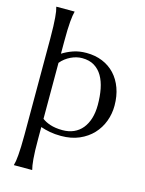

<svg xmlns="http://www.w3.org/2000/svg" viewBox="-141 -813 867 1147"><g transform="rotate(15 292.0 -240.0)"><path d="M75.2 -539.1Q75.2 -580.6 74 -611.6Q72.8 -642.6 71 -665Q69.3 -687.5 66.7 -702.6Q64 -717.8 61 -728V-730H173.8V-728Q170.9 -717.8 168.5 -702.6Q166 -687.5 164.1 -665Q162.1 -642.6 161.1 -611.6Q160.2 -580.6 160.2 -539.1V-465.8Q189.5 -484.4 225.6 -497.1Q261.7 -509.8 307.1 -509.8Q361.3 -509.8 406 -491.5Q450.7 -473.1 482.7 -439Q514.6 -404.8 532.2 -356.4Q549.8 -308.1 549.8 -248Q549.8 -197.8 532.5 -151.4Q515.1 -105 481.7 -69.3Q448.2 -33.7 399.4 -12.5Q350.6 8.8 287.1 8.8Q249 8.8 217.8 2.9Q186.5 -2.9 160.2 -12.2V59.1Q160.2 100.6 161.1 131.6Q162.1 162.6 164.1 185.1Q166 207.5 168.5 222.7Q170.9 237.8 173.8 248V250H61V248Q64 237.8 66.7 222.7Q69.3 207.5 71 185.1Q72.8 162.6 74 131.6Q75.2 100.6 75.2 59.1ZM290 -473.1Q273.4 -473.1 255.9 -469Q238.3 -464.8 220.9 -456.5Q203.6 -448.2 188 -436.3Q172.4 -424.3 160.2 -409.2V-63Q169.9 -55.7 182.1 -49.3Q194.3 -43 209.7 -37.8Q225.1 -32.7 244.4 -29.8Q263.7 -26.9 287.1 -26.9Q325.2 -26.9 356 -40.5Q386.7 -54.2 408 -80.1Q429.2 -106 440.7 -143.1Q452.1 -180.2 452.1 -227.1Q452.1 -279.8 443.4 -325Q434.6 -370.1 415.3 -403.1Q396 -436 365.2 -454.6Q334.5 -473.1 290 -473.1Z"/></g></svg>

Font: Marcellus
Style: Regular
Weight: 400
Designer: Astigmatic (AOETI)
Foundry: Astigmatic (AOETI)
Version: Version 1.000